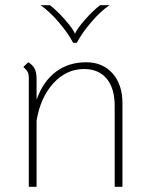

<svg xmlns="http://www.w3.org/2000/svg" viewBox="-20 -720 575 740"><path d="M452 -322V0H422V-312Q422 -380 391 -417Q360 -454 304 -454Q236 -454 186 -399.5Q136 -345 121 -255V0H91V-420Q91 -434 87 -442Q83 -450 70 -462L89 -480Q107 -469 114 -454.5Q121 -440 121 -414V-336Q146 -406 195 -443Q244 -480 312 -480Q376 -480 414 -437Q452 -394 452 -322ZM136 -700H172Q199 -680 230.5 -644Q262 -608 269 -590Q276 -608 307.5 -644Q339 -680 366 -700H402Q369 -678 332.5 -635.5Q296 -593 276 -555H262Q242 -593 205.5 -635.5Q169 -678 136 -700Z"/></svg>

Font: KoHo ExtraLight
Style: Regular
Weight: 275
Version: Version 1.000; ttfautohint (v1.6)